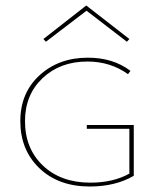

<svg xmlns="http://www.w3.org/2000/svg" viewBox="-20 -674 578 699"><path d="M295 -635 147 -522 138 -532 294 -654 451 -532 442 -522ZM296 -219H467V-34Q400 5 307 5Q193 5 123.5 -61.5Q54 -128 54 -233Q54 -336 124 -400Q194 -464 300 -464Q392 -464 455 -416L446 -404Q382 -450 298 -450Q199 -450 135 -389.5Q71 -329 71 -233Q71 -133 136.5 -71Q202 -9 309 -9Q392 -9 451 -42V-205H296Z"/></svg>

Font: EauTestSC Thin
Style: Regular
Weight: 250
Designer: Christian Thalmann (Catharsis Fonts)
Version: Version 0.001;PS 000.001;hotconv 1.0.88;makeotf.lib2.5.64775